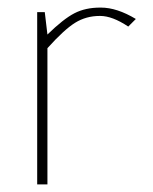

<svg xmlns="http://www.w3.org/2000/svg" viewBox="-20 -486 403 506"><path d="M338 -436 318 -416Q276 -444 244 -444H243Q207 -444 178 -426Q149 -408 105 -359V0H78V-454H98L105 -395Q147 -436 176 -451Q205 -466 244 -466H246Q288 -466 338 -436Z"/></svg>

Font: Tajawal ExtraLight
Style: Regular
Weight: 275
Designer: Boutros Fonts
Foundry: Created by Boutros International 2017
Version: Version 1.700